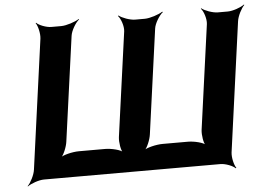

<svg xmlns="http://www.w3.org/2000/svg" viewBox="-53 -806 1236 902"><g transform="rotate(-5 565.0 -355.5)"><path d="M265 -711H218C194 -711 159 -725 148 -737L146 -735C156 -722 165 -685 162 -661L78 -50C75 -26 56 11 42 24L43 26C58 14 97 0 121 0H953C977 0 1012 14 1023 26L1026 24C1016 11 1007 -26 1010 -50L1094 -661C1097 -685 1116 -722 1130 -735L1128 -737C1113 -725 1074 -711 1050 -711H1003C979 -711 941 -725 927 -737L925 -735C938 -722 950 -685 947 -661L879 -168C876 -144 882 -104 893 -92L895 -94C885 -107 840 -118 810 -118H691C661 -118 613 -107 599 -94L601 -92C616 -104 632 -144 635 -168L703 -661C706 -685 729 -722 746 -735L743 -737C725 -725 683 -711 659 -711H613C589 -711 551 -725 537 -737L534 -735C547 -722 560 -685 557 -661L489 -168C486 -144 492 -104 503 -92L505 -94C495 -107 449 -118 419 -118H296C266 -118 219 -107 205 -94L207 -92C222 -104 238 -144 241 -168L309 -661C312 -685 334 -722 351 -735L349 -737C331 -725 289 -711 265 -711Z"/></g></svg>

Font: Asimov
Style: EdgeWideIt
Weight: 500
Designer: Google
Version: Version 2.000980: 2014